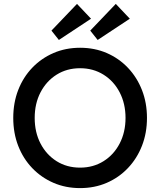

<svg xmlns="http://www.w3.org/2000/svg" viewBox="-20 -955 822 985"><path d="M391 10Q317 10 254.5 -17Q192 -44 145.5 -92.5Q99 -141 73.5 -206.5Q48 -272 48 -350Q48 -428 73.5 -493.5Q99 -559 145.5 -607.5Q192 -656 254.5 -683Q317 -710 391 -710Q465 -710 527.5 -683Q590 -656 636.5 -607Q683 -558 708.5 -492.5Q734 -427 734 -350Q734 -273 708.5 -207.5Q683 -142 636.5 -93Q590 -44 527.5 -17Q465 10 391 10ZM391 -95Q458 -95 511 -128Q564 -161 594 -219Q624 -277 624 -350Q624 -423 594 -481Q564 -539 511 -572Q458 -605 391 -605Q323 -605 270.5 -572Q218 -539 188 -481.5Q158 -424 158 -350Q158 -276 188 -218.5Q218 -161 270.5 -128Q323 -95 391 -95ZM282 -750 244 -798 375 -935 447 -859ZM481 -750 443 -798 574 -935 646 -859Z"/></svg>

Font: Lexend
Style: Regular
Weight: 400
Designer: Bonnie Shaver-Troup, Thomas Jockin
Foundry: Lexend
Version: Version 1.007; ttfautohint (v1.8.3)